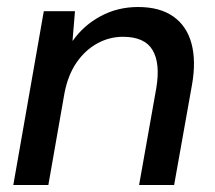

<svg xmlns="http://www.w3.org/2000/svg" viewBox="-20 -528 613 548"><path d="M18 0 105 -496H194L187 -412H188Q219 -456 267.5 -482Q316 -508 374 -508Q436 -508 474.5 -481Q513 -454 526.5 -404Q540 -354 528 -286L477 0H377L426 -276Q438 -347 415.5 -385Q393 -423 331 -423Q292 -423 257.5 -404Q223 -385 198.5 -349.5Q174 -314 164 -262L118 0Z"/></svg>

Font: DM Sans 28pt Medium
Style: Italic
Weight: 500
Italic angle: -10°
Version: Version 4.004;gftools[0.9.30]